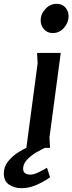

<svg xmlns="http://www.w3.org/2000/svg" viewBox="-111 -774 379 1005"><path d="M248 -689Q248 -656 224 -628.5Q200 -601 165 -601Q137 -601 119.5 -620.5Q102 -640 102 -667Q102 -701 127 -727.5Q152 -754 186 -754Q214 -754 231 -735Q248 -716 248 -689ZM207 -497 148 -55 151 0H27L86 -443L83 -497ZM137 -6Q111 5 81 22.5Q51 40 30.5 62Q10 84 10 109Q10 126 21 133Q32 140 47 140Q67 140 93 127Q119 114 135 104L151 154Q130 169 105.5 182Q81 195 55 203Q29 211 1 211Q-36 211 -63.5 192.5Q-91 174 -91 134Q-91 99 -68.5 70.5Q-46 42 -11 20.5Q24 -1 61 -15Q98 -29 126 -33Z"/></svg>

Font: Rosario
Style: Italic
Weight: 400
Italic angle: -8.05°
Designer: Hector Gatti
Foundry: Omnibus Type
Version: Version 1.201